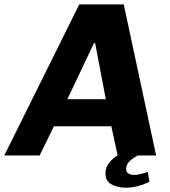

<svg xmlns="http://www.w3.org/2000/svg" viewBox="-62 -706 770 872"><path d="M-42.5 0 298 -686H500L647 0H472.5L443.5 -132.5H183L118 0ZM244 -255.5H418.5L370 -510.5H365ZM509 146.5Q473 146.5 445 131.8Q417 117 417 82.5Q417 54 434 33Q451 12 472 0H563.5Q540.5 12.5 525.8 26.8Q511 41 511 61Q511 76 521.8 82.2Q532.5 88.5 546 88.5Q561 88.5 577.8 84.2Q594.5 80 609.5 75L616.5 119Q592.5 132 564.5 139.2Q536.5 146.5 509 146.5Z"/></svg>

Font: Chivo Medium
Style: Italic
Weight: 500
Italic angle: -8.05°
Designer: Hector Gatti
Foundry: Omnibus-Type
Version: Version 2.002